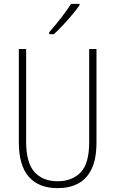

<svg xmlns="http://www.w3.org/2000/svg" viewBox="-20 -969 600 999"><path d="M482 -228Q482 -142 456.5 -89.5Q431 -37 385.5 -13.5Q340 10 280 10Q182 10 130 -49Q78 -108 78 -229V-714H116V-231Q116 -123 159 -74.5Q202 -26 280 -26Q355 -26 399.5 -72Q444 -118 444 -229V-714H482ZM394 -942Q378 -919 354.5 -891Q331 -863 306 -836.5Q281 -810 260 -791H236V-801Q268 -838 297.5 -875.5Q327 -913 350 -949H394Z"/></svg>

Font: Noto Sans Sinhala Condensed ExtraLight
Style: Regular
Weight: 200
Width: 3
Designer: Jelle Bosma - Monotype Design Team
Foundry: Monotype Imaging Inc.
Version: Version 2.006; ttfautohint (v1.8.4.7-5d5b)